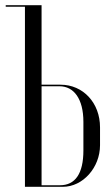

<svg xmlns="http://www.w3.org/2000/svg" viewBox="-20 -719 432 739"><path d="M140 -393V-699H2V-693H76V0H222C299 0 365 -74 365 -160V-229C365 -323 300 -393 213 -393ZM301 -140C301 -50 269 -6 211 -6H140V-387H209C264 -387 301 -339 301 -250Z"/></svg>

Font: Moniqa Display
Style: Regular
Weight: 400
Designer: Rajesh Rajput
Foundry: Rajesh Rajput
Version: Version 1.000